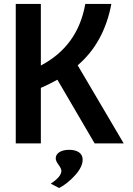

<svg xmlns="http://www.w3.org/2000/svg" viewBox="-20 -720 667 964"><path d="M601.1 0H455.1L268.1 -319.8Q237.8 -302.2 185.1 -278.8V0H59.1V-700.2H185.1V-391.1Q371.1 -488.8 408.2 -700.2H539.1Q502.4 -505.4 370.1 -392.1ZM288.1 138.2Q288.1 126 273.9 107.2Q259.8 88.4 259.8 75.2Q259.8 55.7 278.3 43.9Q296.9 32.2 327.1 32.2Q358.4 32.2 376.7 44.9Q395 57.6 395 82Q395 117.2 357.7 159.2Q320.3 201.2 276.9 224.1L234.9 202.1Q288.1 167 288.1 138.2Z"/></svg>

Font: LT Hoop SemBd
Style: Regular
Weight: 600
Designer: Daniel Lyons
Foundry: LyonsType
Version: Version 1.000